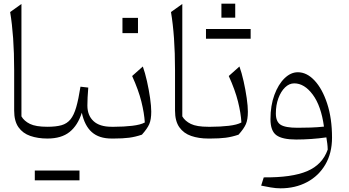

<svg xmlns="http://www.w3.org/2000/svg" viewBox="-20 -754 1898 1045"><path d="M96.7 -732.4V-120.6Q111.3 -95.2 143.1 -79.6Q174.8 -64 237.8 -64H238.3V0H237.8Q186 0 145 -14.2Q104 -28.3 80.6 -61.5Q57.1 -94.7 57.1 -151.9V-372.1Q57.1 -466.8 51.5 -545.7Q45.9 -624.5 35.2 -688.5Z M169.4 227.5V174.3H412.6V227.5ZM238.3 0Q223.6 0 223.6 -30.8V-33.2Q223.6 -64 238.3 -64Q284.7 -64 314.7 -72.5Q344.7 -81.1 363.5 -104.2Q382.3 -127.4 394.8 -170.4Q407.2 -213.4 418 -282.2L460.4 -277.3Q458 -248.5 456.8 -223.9Q455.6 -199.2 455.6 -179.7Q455.6 -126 488.8 -95Q522 -64 587.4 -64H587.9V0H587.4Q519 0 479.7 -34.9Q440.4 -69.8 425.3 -140.6Q403.3 -71.3 358.6 -35.6Q314 0 238.3 0Z M646.5 -656.7H731V-573.7H646.5ZM587.9 0Q573.2 0 573.2 -30.8V-33.2Q573.2 -64 587.9 -64H602.1Q652.8 -64 699 -69.3Q745.1 -74.7 768.1 -87.4Q765.1 -138.2 749.5 -200.9Q733.9 -263.7 699.2 -340.3L757.3 -392.1Q769.5 -358.4 780 -311.8Q790.5 -265.1 796.9 -220.2Q803.2 -175.3 803.2 -146.5Q803.2 -103.5 792.5 -78.6Q781.7 -53.7 752.4 -21Q716.3 -8.8 682.4 -4.4Q648.4 0 599.6 0Z M972.2 -732.4V-120.6Q986.8 -95.2 1018.6 -79.6Q1050.3 -64 1113.3 -64H1113.8V0H1113.3Q1061.5 0 1020.5 -14.2Q979.5 -28.3 956.1 -61.5Q932.6 -94.7 932.6 -151.9V-372.1Q932.6 -466.8 927 -545.7Q921.4 -624.5 910.6 -688.5Z M1113.8 0Q1099.1 0 1099.1 -30.8V-33.2Q1099.1 -64 1113.8 -64H1127.9Q1178.7 -64 1224.9 -69.3Q1271 -74.7 1293.9 -87.4Q1291 -138.2 1275.4 -200.9Q1259.8 -263.7 1225.1 -340.3L1283.2 -392.1Q1295.4 -358.4 1305.9 -311.8Q1316.4 -265.1 1322.8 -220.2Q1329.1 -175.3 1329.1 -146.5Q1329.1 -103.5 1318.4 -78.6Q1307.6 -53.7 1278.3 -21Q1242.2 -8.8 1208.3 -4.4Q1174.3 0 1125.5 0ZM1101.1 -543V-596.2H1344.2V-543ZM1185.1 -733.9H1260.3V-657.7H1185.1Z M1506.8 271Q1481.4 271 1453.4 266.1Q1425.3 261.2 1401.4 256.3L1415.5 211.4Q1568.8 212.9 1651.9 177.5Q1734.9 142.1 1763.7 60.1Q1763.2 41.5 1761.2 26.6Q1759.3 11.7 1756.3 -6.3Q1716.8 -0.5 1674.6 2.4Q1632.3 5.4 1591.8 5.4Q1516.6 5.4 1484.4 -18.1Q1452.1 -41.5 1452.1 -105.5Q1452.1 -179.7 1473.4 -237.3Q1494.6 -294.9 1528.6 -327.9Q1562.5 -360.8 1601.1 -360.8Q1649.9 -360.8 1692.1 -315.7Q1734.4 -270.5 1760.7 -190.2Q1787.1 -109.9 1787.1 -4.9Q1787.1 79.6 1750.7 141.6Q1714.4 203.6 1650.9 237.3Q1587.4 271 1506.8 271ZM1743.2 -64.9Q1728 -177.2 1682.4 -238.8Q1636.7 -300.3 1581.5 -300.3Q1554.2 -300.3 1531.5 -278.3Q1508.8 -256.3 1495.1 -219.2Q1481.4 -182.1 1481.4 -136.7Q1481.4 -91.8 1507.1 -75.2Q1532.7 -58.6 1599.6 -58.6Q1632.3 -58.6 1670.4 -59.8Q1708.5 -61 1743.2 -64.9Z"/></svg>

Font: Pinar-DS3-FD Light
Style: Regular
Weight: 300
Designer: Amin Abedi
Version: Version 3.000